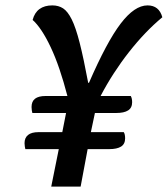

<svg xmlns="http://www.w3.org/2000/svg" viewBox="-20 -692 622 712"><path d="M170 0 198 -139H74Q73 -142 72 -149Q71 -156 71 -161Q71 -181 84 -191.5Q97 -202 123 -202H211L225 -273H100Q99 -276 98 -282.5Q97 -289 97 -295Q97 -316 110 -326Q123 -336 149 -336H230Q216 -390 200.5 -435.5Q185 -481 168 -517Q151 -553 134 -578.5Q117 -604 101 -618Q108 -645 126.5 -658.5Q145 -672 174 -672Q197 -672 214 -661Q231 -650 246 -620Q261 -590 275.5 -533Q290 -476 307 -385H310Q376 -537 427.5 -604.5Q479 -672 527 -672Q570 -672 582 -628Q518 -575 458 -498.5Q398 -422 353 -336H465Q470 -327 470 -313Q470 -292 455 -282.5Q440 -273 411 -273H332L317 -202H439Q444 -194 444 -179Q444 -158 429 -148.5Q414 -139 385 -139H305L279 0Z"/></svg>

Font: Sansita Swashed Light
Style: Regular
Weight: 400
Version: Version 1.003